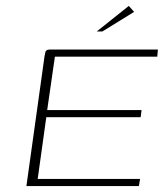

<svg xmlns="http://www.w3.org/2000/svg" viewBox="-20 -627 558 647"><path d="M69 0 130 -437Q132 -445 132.5 -449.5Q133 -454 136.5 -457Q140 -460 147 -460H512L510 -436H165L139 -256H457L454 -232H136L107 -24H452L448 0ZM306 -521 414 -607 432 -587 325 -521Z"/></svg>

Font: Genos Thin ExtraLight
Style: Italic
Weight: 250
Italic angle: -8°
Version: Version 1.010